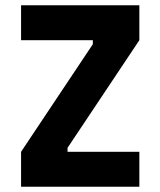

<svg xmlns="http://www.w3.org/2000/svg" viewBox="-20 -710 610 730"><path d="M60.1 -557.1V-689.9H509.8V-557.1L236.8 -147.9V-132.8H509.8V0H60.1V-132.8L333 -542V-557.1Z"/></svg>

Font: TitilliumText25L
Style: 999 wt
Weight: 900
Designer: Accademia di Belle Arti di Urbino and others
Foundry: Accademia di Belle Arti di Urbino and others.
Version: Version 25.000